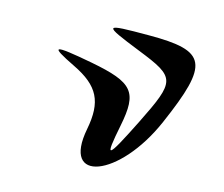

<svg xmlns="http://www.w3.org/2000/svg" viewBox="-96 -799 976 837"><g transform="rotate(-20 392.0 -380.5)"><path d="M282 -560C346 -445 336 -374 241 -282C54 -101 300 -36 563 -198C839 -367 849 -424 634 -574C465 -692 463 -690 571 -525C679 -361 674 -348 465 -234C275 -131 265 -133 384 -247C501 -359 497 -405 359 -547C228 -681 213 -684 282 -560Z"/></g></svg>

Font: Venom Sans
Style: Obl
Weight: 400
Version: Version 1.001